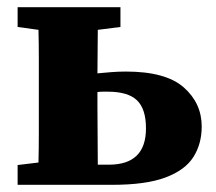

<svg xmlns="http://www.w3.org/2000/svg" viewBox="-20 -514 602 534"><path d="M251 -215Q251 -179 251.5 -136.5Q252 -94 252 -56H283Q386 -56 386 -157Q386 -211 361 -235Q336 -259 280 -259Q273 -259 266 -259Q259 -259 251 -258ZM29 -439V-494H315V-439L252 -431Q252 -402 251.5 -370.5Q251 -339 251 -310Q271 -312 291 -313.5Q311 -315 330 -315Q441 -315 491 -271Q541 -227 541 -162Q541 -114 518 -77.5Q495 -41 440.5 -20.5Q386 0 293 0H29V-55L87 -62Q88 -100 88 -140.5Q88 -181 88 -215V-279Q88 -313 88 -353.5Q88 -394 87 -431Z"/></svg>

Font: Source Serif 4 SmText
Style: Bold
Weight: 700
Designer: Frank Grießhammer
Foundry: Adobe
Version: Version 4.005;hotconv 1.1.0;makeotfexe 2.6.0